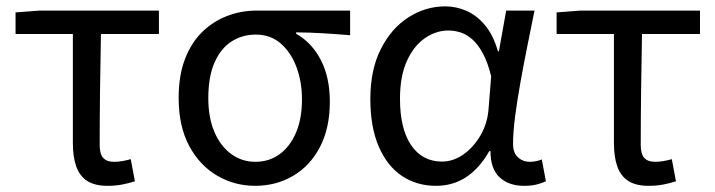

<svg xmlns="http://www.w3.org/2000/svg" viewBox="-20 -577 2273 610"><path d="M321.8 13.4Q280.9 13.4 256.8 -2.4Q232.7 -18.1 222.1 -48.5Q211.5 -78.8 211.5 -122.3V-469H29.4V-537.6L106.5 -543.4H484.9V-469H300.7Q298.9 -377.1 297.8 -287.7Q296.7 -198.3 296.7 -116.3Q296.7 -87.6 308 -75.2Q319.3 -62.9 342 -62.9Q355.5 -62.9 368.7 -65.2Q381.9 -67.5 395.4 -71.3L408.6 -1.1Q392.8 4.4 370.1 8.9Q347.4 13.4 321.8 13.4Z M790.5 13.4Q725.3 13.4 669.9 -18.9Q614.5 -51.2 581 -113.6Q547.6 -176.1 547.6 -265.2Q547.6 -337.4 567.8 -389.7Q588.1 -442.1 623 -476Q658 -509.8 702.5 -526.6Q747 -543.4 795.5 -543.4H1092.4V-465.1Q1046.4 -468.9 1006.2 -471.3Q966 -473.8 920.8 -474.2V-469.8Q970.9 -441.5 999.4 -386.2Q1027.9 -330.9 1027.9 -253.9Q1027.9 -169.8 996.5 -109.9Q965.2 -50 911.2 -18.3Q857.2 13.4 790.5 13.4ZM791.3 -62.9Q835 -62.9 868.3 -87.1Q901.6 -111.4 920.5 -155.8Q939.4 -200.2 939.4 -261.3Q939.4 -316.3 922.2 -363.1Q905 -409.8 872.3 -438.5Q839.6 -467.1 792.5 -467.1Q749.9 -467.1 715.7 -445.3Q681.4 -423.4 661.6 -378.4Q641.8 -333.4 641.8 -265.2Q641.8 -202.9 661.3 -157.5Q680.8 -112.2 714.8 -87.5Q748.7 -62.9 791.3 -62.9Z M1365.5 13.4Q1303.8 13.4 1256.9 -18.1Q1209.9 -49.7 1183.3 -111.5Q1156.6 -173.3 1156.6 -262.3Q1156.6 -355.7 1190 -421.4Q1223.3 -487.2 1277.8 -522Q1332.2 -556.8 1394.6 -556.8Q1429 -556.8 1461.6 -542.7Q1494.1 -528.7 1520.6 -497.4Q1547 -466 1562 -414.2H1565.1L1588.2 -543.4H1678.2Q1667.2 -489.9 1655.5 -431.1Q1643.7 -372.4 1633.4 -314.9Q1623.1 -257.4 1616.5 -206.8Q1610 -156.3 1610 -119.2Q1610 -91.6 1625.5 -77.3Q1641 -62.9 1663.7 -62.9Q1673 -62.9 1683.1 -65Q1693.2 -67.1 1701.3 -70.5L1714.4 -1.1Q1703.3 4.4 1686 8.9Q1668.8 13.4 1644.7 13.4Q1596.6 13.4 1567.4 -13.5Q1538.2 -40.4 1538.3 -96.9H1534.5Q1471.8 13.4 1365.5 13.4ZM1384.1 -63.7Q1420.3 -63.7 1452.5 -86.5Q1484.8 -109.3 1507 -147.7Q1529.1 -186.1 1532.3 -232.1L1540.5 -334.6Q1529.5 -379.2 1514 -407.7Q1498.5 -436.2 1480.3 -452.1Q1462.1 -468.1 1442.7 -474.1Q1423.3 -480.1 1404.5 -480.1Q1365.2 -480.1 1329.9 -455.7Q1294.6 -431.4 1272.7 -383.3Q1250.8 -335.1 1250.8 -263Q1250.8 -168 1286.2 -115.8Q1321.7 -63.7 1384.1 -63.7Z M2040.8 13.4Q1999.9 13.4 1975.8 -2.4Q1951.7 -18.1 1941.1 -48.5Q1930.5 -78.8 1930.5 -122.3V-469H1748.4V-537.6L1825.5 -543.4H2203.9V-469H2019.7Q2017.9 -377.1 2016.8 -287.7Q2015.7 -198.3 2015.7 -116.3Q2015.7 -87.6 2027 -75.2Q2038.3 -62.9 2061 -62.9Q2074.5 -62.9 2087.7 -65.2Q2100.9 -67.5 2114.4 -71.3L2127.6 -1.1Q2111.8 4.4 2089.1 8.9Q2066.4 13.4 2040.8 13.4Z"/></svg>

Font: Noto Sans HK Thin
Style: Regular
Weight: 100
Designer: Ryoko NISHIZUKA 西塚涼子 (kana, bopomofo & ideographs); Paul D. Hunt (Latin, Greek & Cyrillic); Sandoll Communications 산돌커뮤니
Foundry: Adobe
Version: Version 2.004-H2;hotconv 1.0.118;makeotfexe 2.5.65603